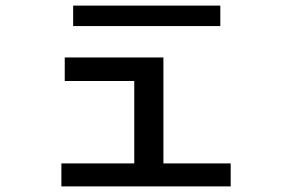

<svg xmlns="http://www.w3.org/2000/svg" viewBox="-20 -665 1040 685"><path d="M199 0V-82H459V-376H211V-460H563V-82H803V0ZM241 -572V-645H766V-572Z"/></svg>

Font: Inconsolata UltraExpanded Medium
Style: Regular
Weight: 500
Width: 9
Monospace: yes
Designer: Raph Levien, Cyreal, Brenton Simpson
Foundry: Raph Levien, Cyreal, Google
Version: Version 3.001; ttfautohint (v1.8.2.53-6de2)